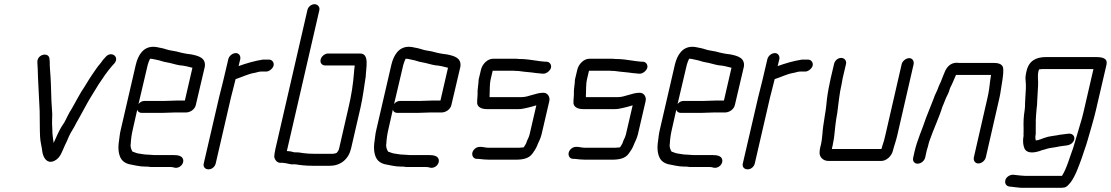

<svg xmlns="http://www.w3.org/2000/svg" viewBox="-20 -758 5294 915"><path d="M158 -463C159 -440 161 -414 161 -390C163 -340 167 -279 169 -229C170 -199 169 -164 170 -134L171 -106C172 -81 180 -55 182 -33C186 -10 202 25 238 9C268 -5 274 -33 290 -67C296 -79 302 -92 308 -107C318 -130 332 -147 342 -169C354 -191 371 -220 383 -243C404 -283 427 -318 450 -356C471 -388 490 -416 515 -445L526 -457C551 -489 508 -517 483 -486L472 -474C465 -465 461 -459 457 -454C443 -439 430 -417 417 -399C401 -376 385 -346 368 -322L352 -294C340 -273 325 -244 311 -222C297 -197 291 -178 275 -157C261 -135 249 -106 237 -80C237 -79 237 -77 236 -76C235 -81 234 -87 233 -94L230 -121L229 -151C227 -168 229 -197 229 -215C228 -234 226 -260 225 -279C224 -325 222 -388 218 -431L217 -451C218 -458 216 -469 216 -477C214 -511 158 -501 158 -463Z M695 -478H696C709 -478 713 -475 726 -473C741 -471 758 -463 774 -461C794 -458 816 -450 835 -447L853 -445L869 -442C878 -440 889 -437 897 -435L861 -279H826C813 -279 778 -277 764 -277H669C658 -277 647 -272 640 -262L684 -449C685 -455 692 -472 695 -478ZM813 -222H866C886 -222 908 -236 913 -257L956 -440C962 -482 927 -492 890 -499L874 -501C868 -502 862 -503 857 -504L843 -507C830 -511 812 -515 797 -517C781 -519 765 -526 750 -529C735 -531 728 -535 710 -535C663 -535 638 -496 627 -449L556 -142C553 -130 551 -119 550 -109C546 -80 543 -63 545 -41C549 -8 560 14 593 24C616 28 643 36 673 36H684C691 37 696 38 702 38H794C801 38 806 39 811 41C835 47 860 22 852 0C847 -15 829 -19 807 -19H715C705 -19 696 -21 686 -21C666 -21 654 -25 637 -27C626 -29 622 -33 612 -35C607 -42 600 -57 603 -72C604 -93 607 -117 613 -142L634 -235C637 -225 645 -220 656 -220H751C765 -220 799 -222 813 -222Z M1068 -476 1044 -374C1038 -350 1030 -319 1024 -294L951 21C947 38 958 49 974 49C990 49 1004 37 1008 21L1081 -295C1087 -320 1096 -351 1101 -374L1103 -381C1129 -389 1161 -405 1189 -410C1199 -411 1213 -417 1223 -417H1249C1263 -417 1281 -432 1284 -446C1287 -461 1276 -474 1262 -474H1233C1193 -468 1153 -456 1117 -443L1125 -476C1128 -491 1119 -505 1104 -505C1088 -505 1072 -492 1068 -476Z M1508 -474C1504 -458 1515 -446 1530 -446H1670C1671 -444 1670 -442 1670 -441C1668 -430 1668 -421 1667 -412C1663 -359 1655 -305 1641 -246L1596 -50C1594 -41 1590 -36 1585 -30C1581 -27 1569 -25 1565 -25H1480C1463 -25 1441 -26 1427 -28C1413 -30 1406 -32 1391 -32H1383C1374 -35 1360 -38 1347 -38L1502 -710C1505 -725 1494 -738 1479 -738C1463 -738 1448 -725 1445 -710L1292 -46C1289 -31 1287 -19 1287 -12C1288 1 1299 18 1316 18H1328C1333 19 1337 19 1343 20C1356 22 1367 27 1381 25H1388C1409 29 1439 32 1467 32H1552C1603 32 1641 1 1653 -50L1698 -245C1710 -298 1715 -344 1723 -394C1724 -435 1742 -503 1696 -503H1543C1528 -503 1511 -489 1508 -474Z M1913 -478H1914C1927 -478 1931 -475 1944 -473C1959 -471 1976 -463 1992 -461C2012 -458 2034 -450 2053 -447L2071 -445L2087 -442C2096 -440 2107 -437 2115 -435L2079 -279H2044C2031 -279 1996 -277 1982 -277H1887C1876 -277 1865 -272 1858 -262L1902 -449C1903 -455 1910 -472 1913 -478ZM2031 -222H2084C2104 -222 2126 -236 2131 -257L2174 -440C2180 -482 2145 -492 2108 -499L2092 -501C2086 -502 2080 -503 2075 -504L2061 -507C2048 -511 2030 -515 2015 -517C1999 -519 1983 -526 1968 -529C1953 -531 1946 -535 1928 -535C1881 -535 1856 -496 1845 -449L1774 -142C1771 -130 1769 -119 1768 -109C1764 -80 1761 -63 1763 -41C1767 -8 1778 14 1811 24C1834 28 1861 36 1891 36H1902C1909 37 1914 38 1920 38H2012C2019 38 2024 39 2029 41C2053 47 2078 22 2070 0C2065 -15 2047 -19 2025 -19H1933C1923 -19 1914 -21 1904 -21C1884 -21 1872 -25 1855 -27C1844 -29 1840 -33 1830 -35C1825 -42 1818 -57 1821 -72C1822 -93 1825 -117 1831 -142L1852 -235C1855 -225 1863 -220 1874 -220H1969C1983 -220 2017 -222 2031 -222Z M2584 -464H2577C2569 -464 2556 -467 2549 -467C2545 -468 2541 -468 2536 -469C2508 -473 2484 -477 2453 -477C2446 -478 2440 -478 2433 -478H2329C2304 -478 2278 -453 2272 -425L2262 -383C2260 -376 2261 -370 2260 -363C2258 -343 2255 -327 2256 -309L2255 -291C2254 -284 2254 -279 2254 -274C2251 -249 2273 -238 2300 -238H2451C2464 -238 2473 -240 2487 -243C2499 -245 2522 -252 2536 -256L2504 -118C2501 -106 2496 -96 2492 -88L2487 -74C2484 -68 2480 -63 2476 -56C2472 -55 2469 -55 2466 -55C2461 -54 2454 -54 2449 -54H2306C2295 -54 2282 -58 2272 -58H2266C2250 -58 2235 -46 2231 -30C2228 -15 2237 -1 2252 -1H2258C2268 -1 2279 2 2290 2C2297 2 2303 3 2310 3H2436C2471 3 2501 -2 2518 -27C2525 -36 2534 -50 2539 -62C2546 -81 2556 -96 2561 -118L2598 -277C2602 -296 2590 -316 2570 -316C2532 -316 2500 -295 2464 -295H2313V-296C2313 -297 2314 -298 2313 -299C2315 -326 2312 -353 2319 -383L2328 -421H2418C2425 -421 2432 -421 2439 -420C2445 -420 2451 -420 2456 -419C2481 -415 2509 -414 2534 -410C2542 -410 2557 -407 2564 -407H2571C2585 -407 2603 -422 2606 -436C2609 -451 2598 -464 2584 -464Z M3043 -464H3036C3028 -464 3015 -467 3008 -467C3004 -468 3000 -468 2995 -469C2967 -473 2943 -477 2912 -477C2905 -478 2899 -478 2892 -478H2788C2763 -478 2737 -453 2731 -425L2721 -383C2719 -376 2720 -370 2719 -363C2717 -343 2714 -327 2715 -309L2714 -291C2713 -284 2713 -279 2713 -274C2710 -249 2732 -238 2759 -238H2910C2923 -238 2932 -240 2946 -243C2958 -245 2981 -252 2995 -256L2963 -118C2960 -106 2955 -96 2951 -88L2946 -74C2943 -68 2939 -63 2935 -56C2931 -55 2928 -55 2925 -55C2920 -54 2913 -54 2908 -54H2765C2754 -54 2741 -58 2731 -58H2725C2709 -58 2694 -46 2690 -30C2687 -15 2696 -1 2711 -1H2717C2727 -1 2738 2 2749 2C2756 2 2762 3 2769 3H2895C2930 3 2960 -2 2977 -27C2984 -36 2993 -50 2998 -62C3005 -81 3015 -96 3020 -118L3057 -277C3061 -296 3049 -316 3029 -316C2991 -316 2959 -295 2923 -295H2772V-296C2772 -297 2773 -298 2772 -299C2774 -326 2771 -353 2778 -383L2787 -421H2877C2884 -421 2891 -421 2898 -420C2904 -420 2910 -420 2915 -419C2940 -415 2968 -414 2993 -410C3001 -410 3016 -407 3023 -407H3030C3044 -407 3062 -422 3065 -436C3068 -451 3057 -464 3043 -464Z M3264 -478H3265C3278 -478 3282 -475 3295 -473C3310 -471 3327 -463 3343 -461C3363 -458 3385 -450 3404 -447L3422 -445L3438 -442C3447 -440 3458 -437 3466 -435L3430 -279H3395C3382 -279 3347 -277 3333 -277H3238C3227 -277 3216 -272 3209 -262L3253 -449C3254 -455 3261 -472 3264 -478ZM3382 -222H3435C3455 -222 3477 -236 3482 -257L3525 -440C3531 -482 3496 -492 3459 -499L3443 -501C3437 -502 3431 -503 3426 -504L3412 -507C3399 -511 3381 -515 3366 -517C3350 -519 3334 -526 3319 -529C3304 -531 3297 -535 3279 -535C3232 -535 3207 -496 3196 -449L3125 -142C3122 -130 3120 -119 3119 -109C3115 -80 3112 -63 3114 -41C3118 -8 3129 14 3162 24C3185 28 3212 36 3242 36H3253C3260 37 3265 38 3271 38H3363C3370 38 3375 39 3380 41C3404 47 3429 22 3421 0C3416 -15 3398 -19 3376 -19H3284C3274 -19 3265 -21 3255 -21C3235 -21 3223 -25 3206 -27C3195 -29 3191 -33 3181 -35C3176 -42 3169 -57 3172 -72C3173 -93 3176 -117 3182 -142L3203 -235C3206 -225 3214 -220 3225 -220H3320C3334 -220 3368 -222 3382 -222Z M3637 -476 3613 -374C3607 -350 3599 -319 3593 -294L3520 21C3516 38 3527 49 3543 49C3559 49 3573 37 3577 21L3650 -295C3656 -320 3665 -351 3670 -374L3672 -381C3698 -389 3730 -405 3758 -410C3768 -411 3782 -417 3792 -417H3818C3832 -417 3850 -432 3853 -446C3856 -461 3845 -474 3831 -474H3802C3762 -468 3722 -456 3686 -443L3694 -476C3697 -491 3688 -505 3673 -505C3657 -505 3641 -492 3637 -476Z M3955 -454 3939 -386C3932 -354 3925 -319 3921 -287C3919 -268 3916 -234 3912 -215C3910 -196 3905 -174 3903 -156C3899 -127 3899 -99 3893 -72L3889 -56C3887 -47 3886 -40 3886 -34C3883 -11 3902 9 3928 9H4180C4204 9 4229 -14 4235 -39C4241 -63 4251 -89 4257 -117L4334 -452C4337 -467 4328 -481 4313 -481C4298 -481 4280 -467 4277 -452L4200 -117C4196 -98 4190 -76 4184 -60C4183 -55 4182 -51 4180 -48H3945C3944 -50 3945 -53 3946 -56C3948 -63 3949 -70 3950 -76C3957 -106 3957 -130 3961 -160L3965 -190C3966 -200 3969 -210 3970 -219C3976 -263 3980 -312 3991 -358C3993 -367 3994 -377 3996 -386L4012 -454C4015 -469 4004 -482 3989 -482C3973 -482 3959 -470 3955 -454Z M4389 -7 4395 -34C4396 -39 4398 -47 4402 -59C4404 -69 4407 -79 4410 -88C4428 -141 4455 -196 4471 -249C4475 -259 4480 -269 4483 -278C4489 -296 4497 -306 4503 -323C4504 -328 4506 -334 4508 -339C4519 -360 4527 -381 4536 -401H4703C4702 -393 4700 -384 4699 -375C4696 -350 4693 -321 4686 -292L4621 -8C4618 7 4627 21 4642 21C4658 21 4674 8 4678 -8L4743 -292C4746 -303 4747 -314 4749 -325C4754 -361 4763 -399 4761 -430C4760 -450 4743 -458 4717 -458H4560C4553 -458 4547 -458 4540 -459C4509 -459 4491 -438 4481 -412C4480 -409 4478 -405 4476 -400C4471 -386 4468 -381 4463 -367L4456 -352C4452 -344 4450 -336 4447 -329L4440 -314C4436 -307 4433 -298 4429 -287C4416 -256 4406 -227 4393 -196C4376 -143 4351 -92 4338 -34L4332 -7C4328 9 4337 22 4353 22C4369 22 4385 9 4389 -7Z M5202 -486H4964C4917 -486 4883 -468 4872 -419C4867 -397 4866 -389 4868 -370C4870 -351 4869 -324 4867 -303L4865 -267C4865 -256 4865 -244 4863 -232C4858 -203 4857 -173 4858 -149V-127C4857 -120 4858 -115 4858 -111L4856 -97C4855 -81 4856 -67 4861 -54C4870 -27 4902 -28 4934 -38C4948 -44 4956 -44 4969 -49C4982 -53 4998 -54 5013 -57L5028 -60C5052 -65 5074 -62 5089 -76C5111 -97 5098 -124 5072 -121C5060 -119 5044 -118 5032 -116L5016 -113L5002 -111C4991 -109 4974 -107 4964 -103C4950 -100 4932 -89 4916 -89C4915 -93 4914 -102 4914 -106L4916 -120V-140V-161C4917 -169 4916 -176 4916 -183C4916 -198 4919 -222 4920 -239C4922 -252 4923 -265 4923 -278L4925 -314C4926 -326 4926 -337 4927 -349C4929 -375 4923 -394 4929 -419C4930 -422 4930 -424 4932 -427C4934 -428 4936 -428 4939 -428C4944 -429 4948 -429 4951 -429H5191L5145 -230C5142 -219 5140 -207 5136 -194C5123 -151 5107 -94 5094 -52C5077 -7 5064 44 5041 80H4864C4855 80 4827 77 4820 76L4811 75C4795 73 4777 84 4772 98C4766 115 4775 129 4790 131L4800 132C4810 133 4838 137 4850 137H5039C5042 137 5045 136 5048 136C5060 136 5070 126 5076 118C5079 114 5080 114 5083 110C5106 78 5119 39 5135 -4L5149 -46C5154 -60 5160 -77 5165 -96C5178 -143 5191 -183 5202 -230L5253 -449C5260 -481 5234 -486 5202 -486Z"/></svg>

Font: Electronic
Style: It
Weight: 400
Version: Version 1.011